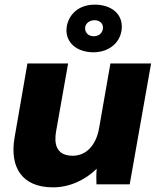

<svg xmlns="http://www.w3.org/2000/svg" viewBox="-20 -793 682 826"><path d="M208 13C279 13 346 -18 396 -67C394 -45 394 -20 395 0H538L630 -520H455L406 -240C393 -168 351 -123 293 -123C219 -123 213 -178 221 -226L273 -520H98L43 -203C20 -73 75 13 208 13ZM381 -568C451 -568 502 -612 504 -675C506 -733 460 -772 390 -773C307 -774 268 -717 266 -666C264 -610 309 -569 381 -568ZM382 -637C359 -638 346 -653 346 -672C347 -694 367 -706 387 -706C410 -706 424 -691 423 -673C422 -651 406 -637 382 -637Z"/></svg>

Font: Fixel Display 20240404 ExBold
Style: Italic
Weight: 800
Italic angle: -10°
Designer: AlfaBravo + MacPaw
Foundry: Kyrylo Tkachov, Marchela Mozhyna, Serhii Makarenko, Maria Weinstein, Zakhar Kryvoshyya
Version: Version 1.211;Glyphs 3.2 (3225)